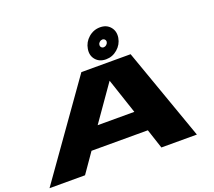

<svg xmlns="http://www.w3.org/2000/svg" viewBox="-148 -1121 1474 1321"><g transform="rotate(-20 589.0 -461.0)"><path d="M-0.5 0 478.5 -675.5H839L1078.5 0H818.5L771.5 -143H359L259.5 0ZM459 -294H727.5L641 -553H640.5ZM669 -700Q621 -700 594 -731.8Q567 -763.5 575 -810.5Q582.5 -857.5 619.2 -889.5Q656 -921.5 704 -921.5Q751.5 -921.5 778.5 -889.5Q805.5 -857.5 798 -810.5Q790 -763.5 753.2 -731.8Q716.5 -700 669 -700ZM682 -783.5Q693 -783.5 702.2 -791.5Q711.5 -799.5 713.5 -810.5Q715 -821.5 708.2 -829.2Q701.5 -837 690.5 -837Q679.5 -837 670.2 -829.2Q661 -821.5 659.5 -810.5Q657.5 -799.5 664.2 -791.5Q671 -783.5 682 -783.5Z"/></g></svg>

Font: Anybody UltraExpanded ExtraBold
Style: Italic
Weight: 800
Width: 9
Italic angle: -10°
Designer: Tyler Finck
Foundry: Etcetera Type Company
Version: Version 1.010; ttfautohint (v1.8.3) -l 8 -r 50 -G 200 -x 14 